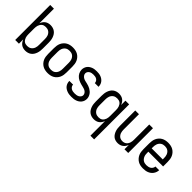

<svg xmlns="http://www.w3.org/2000/svg" viewBox="75 -1685 2850 2850"><g transform="rotate(45 1500.0 -260.0)"><path d="M281 8Q258 8 235.5 2Q213 -4 194.5 -17.5Q176 -31 163 -50.5Q150 -70 142 -91V0H64V-735H142V-429Q150 -450 163 -469.5Q176 -489 194.5 -502.5Q213 -516 235.5 -522Q258 -528 281 -528Q306 -528 330.5 -521Q355 -514 375 -499Q395 -484 408.5 -463Q422 -442 430 -418.5Q438 -395 441 -370Q444 -345 444 -320V-200Q444 -175 441 -150Q438 -125 430 -101.5Q422 -78 408.5 -57Q395 -36 375 -21Q355 -6 330.5 1Q306 8 281 8ZM251 -62Q268 -62 284.5 -66Q301 -70 315 -79.5Q329 -89 339.5 -103Q350 -117 356 -133Q362 -149 364 -166Q366 -183 366 -200V-320Q366 -337 364 -354Q362 -371 356 -387Q350 -403 339.5 -417Q329 -431 315 -440.5Q301 -450 284.5 -454Q268 -458 251 -458Q234 -458 217.5 -454Q201 -450 188 -440Q175 -430 165.5 -415.5Q156 -401 151 -385.5Q146 -370 144 -353.5Q142 -337 142 -320V-200Q142 -183 144 -166.5Q146 -150 151 -134.5Q156 -119 165.5 -104.5Q175 -90 188 -80Q201 -70 217.5 -66Q234 -62 251 -62Z M750 8Q723 8 696 2.5Q669 -3 646 -16Q623 -29 604.5 -49.5Q586 -70 575 -94.5Q564 -119 560 -146Q556 -173 556 -200V-320Q556 -347 560 -374Q564 -401 575 -425.5Q586 -450 604.5 -470.5Q623 -491 646 -504Q669 -517 696 -522.5Q723 -528 750 -528Q777 -528 804 -522.5Q831 -517 854 -504Q877 -491 895.5 -470.5Q914 -450 925 -425.5Q936 -401 940 -374Q944 -347 944 -320V-200Q944 -173 940 -146Q936 -119 925 -94.5Q914 -70 895.5 -49.5Q877 -29 854 -16Q831 -3 804 2.5Q777 8 750 8ZM750 -62Q767 -62 784 -66Q801 -70 815 -79.5Q829 -89 839.5 -103Q850 -117 856 -133Q862 -149 864 -166Q866 -183 866 -200V-320Q866 -337 864 -354Q862 -371 856 -387Q850 -403 839.5 -417Q829 -431 815 -440.5Q801 -450 784 -454Q767 -458 750 -458Q733 -458 716 -454Q699 -450 685 -440.5Q671 -431 660.5 -417Q650 -403 644 -387Q638 -371 636 -354Q634 -337 634 -320V-200Q634 -183 636 -166Q638 -149 644 -133Q650 -117 660.5 -103Q671 -89 685 -79.5Q699 -70 716 -66Q733 -62 750 -62Z M1249 8Q1227 8 1205 5.5Q1183 3 1162 -4.5Q1141 -12 1122 -24Q1103 -36 1089.5 -53.5Q1076 -71 1069 -92.5Q1062 -114 1062 -136V-139H1140V-138Q1140 -119 1150.5 -103Q1161 -87 1177 -77.5Q1193 -68 1211.5 -65Q1230 -62 1249 -62Q1267 -62 1285.5 -65Q1304 -68 1320 -76.5Q1336 -85 1347.5 -100.5Q1359 -116 1359 -134Q1359 -152 1349.5 -167.5Q1340 -183 1326 -193Q1312 -203 1295.5 -208.5Q1279 -214 1262 -218Q1245 -222 1228.5 -226Q1212 -230 1195.5 -236Q1179 -242 1163.5 -249.5Q1148 -257 1134 -267.5Q1120 -278 1108.5 -291Q1097 -304 1089 -319.5Q1081 -335 1076.5 -352Q1072 -369 1072 -386Q1072 -408 1078.5 -428.5Q1085 -449 1098 -466.5Q1111 -484 1129 -496Q1147 -508 1167 -515.5Q1187 -523 1208.5 -525.5Q1230 -528 1251 -528Q1273 -528 1294 -525.5Q1315 -523 1335.5 -515.5Q1356 -508 1373.5 -495.5Q1391 -483 1404 -466Q1417 -449 1423.5 -428Q1430 -407 1430 -386V-383H1352V-384Q1352 -402 1343 -417.5Q1334 -433 1319 -442.5Q1304 -452 1286.5 -455Q1269 -458 1251 -458Q1234 -458 1216.5 -455Q1199 -452 1184 -443Q1169 -434 1159 -419Q1149 -404 1149 -386Q1149 -365 1162 -347.5Q1175 -330 1193 -320Q1211 -310 1231.5 -305.5Q1252 -301 1272.5 -296Q1293 -291 1312.5 -284.5Q1332 -278 1350 -267.5Q1368 -257 1384 -243.5Q1400 -230 1411.5 -212.5Q1423 -195 1429.5 -175Q1436 -155 1436 -134Q1436 -112 1429 -91Q1422 -70 1408 -52.5Q1394 -35 1375.5 -23Q1357 -11 1336 -4Q1315 3 1293 5.5Q1271 8 1249 8Z M1858 215V-91Q1850 -70 1837 -50.5Q1824 -31 1805.5 -17.5Q1787 -4 1764.5 2Q1742 8 1719 8Q1694 8 1669.5 1Q1645 -6 1625 -21Q1605 -36 1591.5 -57Q1578 -78 1570 -101.5Q1562 -125 1559 -150Q1556 -175 1556 -200V-320Q1556 -345 1559 -370Q1562 -395 1570 -418.5Q1578 -442 1591.5 -463Q1605 -484 1625 -499Q1645 -514 1669.5 -521Q1694 -528 1719 -528Q1742 -528 1764.5 -522Q1787 -516 1805.5 -502.5Q1824 -489 1837 -469.5Q1850 -450 1858 -429V-520H1936V215ZM1749 -62Q1766 -62 1782.5 -66Q1799 -70 1812 -80Q1825 -90 1834.5 -104.5Q1844 -119 1849 -134.5Q1854 -150 1856 -166.5Q1858 -183 1858 -200V-320Q1858 -337 1856 -353.5Q1854 -370 1849 -385.5Q1844 -401 1834.5 -415.5Q1825 -430 1812 -440Q1799 -450 1782.5 -454Q1766 -458 1749 -458Q1732 -458 1715.5 -454Q1699 -450 1685 -440.5Q1671 -431 1660.5 -417Q1650 -403 1644 -387Q1638 -371 1636 -354Q1634 -337 1634 -320V-200Q1634 -183 1636 -166Q1638 -149 1644 -133Q1650 -117 1660.5 -103Q1671 -89 1685 -79.5Q1699 -70 1715.5 -66Q1732 -62 1749 -62Z M2220 8Q2195 8 2171 1Q2147 -6 2128.5 -21.5Q2110 -37 2097 -58.5Q2084 -80 2076.5 -103.5Q2069 -127 2066.5 -151.5Q2064 -176 2064 -200V-520H2142V-200Q2142 -183 2144 -166.5Q2146 -150 2151 -134.5Q2156 -119 2165.5 -105Q2175 -91 2188 -81Q2201 -71 2217 -66.5Q2233 -62 2250 -62Q2267 -62 2283 -66.5Q2299 -71 2312 -81Q2325 -91 2334.5 -105Q2344 -119 2349 -134.5Q2354 -150 2356 -166.5Q2358 -183 2358 -200V-520H2436V0H2358V-91Q2350 -70 2337 -51Q2324 -32 2305.5 -18Q2287 -4 2264.5 2Q2242 8 2220 8Z M2752 8Q2725 8 2698 3Q2671 -2 2647.5 -15.5Q2624 -29 2605.5 -49.5Q2587 -70 2575.5 -94.5Q2564 -119 2560 -146Q2556 -173 2556 -200V-320Q2556 -347 2560 -374Q2564 -401 2575 -425.5Q2586 -450 2604.5 -470.5Q2623 -491 2646 -504Q2669 -517 2696 -522.5Q2723 -528 2750 -528Q2777 -528 2804 -522.5Q2831 -517 2854 -504Q2877 -491 2895.5 -470.5Q2914 -450 2925 -425.5Q2936 -401 2940 -374Q2944 -347 2944 -320V-225H2634V-200Q2634 -183 2636 -166Q2638 -149 2644.5 -133Q2651 -117 2661.5 -103Q2672 -89 2686.5 -79.5Q2701 -70 2718 -66Q2735 -62 2752 -62Q2771 -62 2790.5 -66Q2810 -70 2826 -80Q2842 -90 2852.5 -107Q2863 -124 2864 -144H2942Q2941 -121 2933.5 -99.5Q2926 -78 2912.5 -59.5Q2899 -41 2880.5 -27.5Q2862 -14 2841 -6Q2820 2 2797 5Q2774 8 2752 8ZM2866 -295V-320Q2866 -337 2864 -354Q2862 -371 2856 -387Q2850 -403 2839.5 -417Q2829 -431 2815 -440.5Q2801 -450 2784 -454Q2767 -458 2750 -458Q2733 -458 2716 -454Q2699 -450 2685 -440.5Q2671 -431 2660.5 -417Q2650 -403 2644 -387Q2638 -371 2636 -354Q2634 -337 2634 -320V-295Z"/></g></svg>

Font: Iosevka NFM
Style: Regular
Weight: 400
Monospace: yes
Designer: Belleve Invis
Foundry: Belleve Invis
Version: Version 29.0.4; ttfautohint (v1.8.4);Nerd Fonts 3.3.0